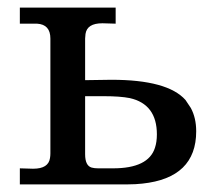

<svg xmlns="http://www.w3.org/2000/svg" viewBox="-20 -483 552 503"><path d="M494 -139Q494 -17 353 -2Q335 0 316 0H32V-42L66 -41H67Q107 -41 111 -69Q112 -75 112 -81V-382Q112 -419 77 -421Q83 -421 37 -421H32V-463H283V-421L249 -422H248Q208 -422 204 -394L203 -382V-273L271 -274H272Q419 -274 466 -221L480 -200Q494 -174 494 -139ZM391 -131Q391 -210 320 -226Q295 -231 252 -231H203V-79Q203 -49 220 -44Q227 -42 237 -42H276Q369 -42 386 -96Q391 -111 391 -131Z"/></svg>

Font: cwTeXKai
Style: Medium
Weight: 500
Version: Version 1.17